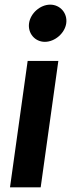

<svg xmlns="http://www.w3.org/2000/svg" viewBox="-20 -806 306 826"><path d="M23 0H155L231 -544H99ZM105 -706C99 -663 130 -626 173 -626C216 -626 259 -663 265 -706C271 -749 239 -786 196 -786C153 -786 111 -749 105 -706Z"/></svg>

Font: Mluvka Bold
Style: Italic
Weight: 700
Italic angle: -8°
Designer: Modified by Jiří Krblich, Original typeface by Gumpita Rahayu
Foundry: Gumpita Rahayu & Jiří Krblich
Version: Version 2.000;Glyphs 3.1.1 (3134)